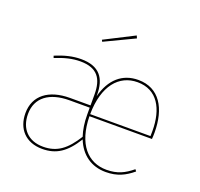

<svg xmlns="http://www.w3.org/2000/svg" viewBox="-131 -901 1100 1056"><g transform="rotate(20 419.0 -373.0)"><path d="M501.7 -740.1 495.1 -755 323 -667.4 328.3 -657.3ZM769.9 -285.9C769.9 -427 712 -528.3 587.7 -528.3C495.2 -528.3 429.3 -471.5 401.9 -365V-372C401.9 -471.4 360.1 -528.3 252.7 -528.3C204.1 -528.3 157.1 -516.4 103.4 -494.3L107.8 -482C160.7 -503.7 206.7 -515.1 252.7 -515.1C353.6 -515.1 387.8 -462.1 387.8 -370.7V-306.6H267.3C144.3 -306.6 65.7 -248.1 65.7 -144.6C65.7 -53.8 121.3 9.4 219.1 9.4C300.7 9.4 355.6 -26.7 411.1 -115.9C443.3 -34.8 506.9 9.4 590.7 9.4C657.7 9.4 702.3 -13 747.7 -50.8L739.9 -61.4C694.9 -24.3 654 -3.7 590.7 -3.7C481 -3.7 405.3 -86.2 402.4 -248.6H768.4C769.4 -260.4 769.9 -271.4 769.9 -285.8ZM755.3 -260.8H402.3C404.2 -428 480 -515.1 588.1 -515.1C704.1 -515.1 755.8 -419.4 755.8 -290.6C755.8 -277.1 755.8 -270.8 755.3 -260.8ZM219.1 -3.7C131.3 -3.7 80.6 -60 80.6 -144.6C80.6 -241 152.6 -293.4 269.8 -293.4H387.8V-254.3C387.8 -206.8 394.2 -165 406.1 -129.6C352.1 -43.2 301.1 -3.7 219.2 -3.7Z"/></g></svg>

Font: Fira Sans Hair
Style: Regular
Weight: 100
Designer: bBox Type GmbH & Carrois Corporate GbR & Edenspiekermann AG
Foundry: bBox Type GmbH & Carrois Corporate GbR & Edenspiekermann AG
Version: Version 4.300;PS 004.300;hotconv 1.0.88;makeotf.lib2.5.64775